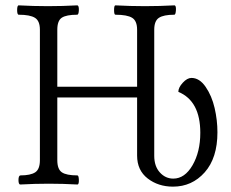

<svg xmlns="http://www.w3.org/2000/svg" viewBox="-20 -686 862 717"><path d="M626 11Q571 11 531.5 -19.5Q492 -50 492 -105V-322H194V-88Q194 -54 211 -42.5Q228 -31 269 -31Q274 -31 274.5 -14Q275 3 269 3Q215 0 162 0Q110 0 56 3Q49 3 49 -13.5Q49 -30 56 -31Q94 -31 111.5 -42.5Q129 -54 129 -88V-575Q129 -608 110.5 -619.5Q92 -631 50 -631Q44 -631 44 -648.5Q44 -666 50 -666Q104 -663 159 -663Q214 -663 268 -666Q275 -666 274.5 -648.5Q274 -631 268 -631Q228 -631 211 -620Q194 -609 194 -575V-362H492V-575Q492 -608 473.5 -619.5Q455 -631 411 -631Q406 -631 406 -648.5Q406 -666 411 -666Q467 -663 521 -663Q576 -663 631 -666Q638 -666 637 -648.5Q636 -631 631 -631Q591 -631 573.5 -619.5Q556 -608 556 -575V-104Q556 -65 577 -42Q598 -19 627 -19Q670 -19 699 -69Q728 -119 728 -190Q728 -309 646 -343Q646 -359 662.5 -377Q679 -395 695 -395Q725 -395 748 -361.5Q771 -328 781.5 -282.5Q792 -237 792 -192Q792 -96 744.5 -42.5Q697 11 626 11Z"/></svg>

Font: Junicode Cond Light
Style: Regular
Weight: 300
Width: 3
Designer: Peter S. Baker
Version: Version 2.201